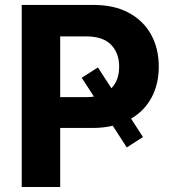

<svg xmlns="http://www.w3.org/2000/svg" viewBox="-20 -747 701 767"><path d="M66.8 0V-727.3H353.7Q436.4 -727.3 494.7 -695.8Q552.9 -664.4 583.6 -608.8Q614.3 -553.3 614.3 -480.8Q614.3 -411.6 585.8 -358Q557.2 -304.3 503.6 -273.1L551.1 -199.6L486.5 -158L430.4 -244.7Q392.8 -235.8 349.8 -235.8H220.5V0ZM371.1 -477.6 425.1 -394.5Q456 -426.1 456 -480.8Q456 -535.2 423.5 -568.4Q391 -601.6 324.2 -601.6H220.5V-359H324.9Q340.9 -359 355.1 -361.2L306.5 -436.4Z"/></svg>

Font: Inter Zeller
Style: Bold
Weight: 700
Designer: Rasmus Andersson; Joe Bland
Foundry: zeller
Version: Version 3.015;git-dec3a8cb1